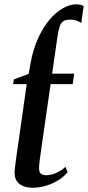

<svg xmlns="http://www.w3.org/2000/svg" viewBox="-20 -850 404 880"><path d="M129.5 10.5Q91.5 10.5 68.5 -7.5Q45.5 -25.5 47 -63.5Q47.5 -70.5 48.8 -82Q50 -93.5 52 -109.2Q54 -125 56.8 -144.5Q59.5 -164 63 -187L102.5 -464.5H40L43.5 -486L111.5 -511.5L120.5 -562.5Q132 -625 154.5 -674.5Q177 -724 206.2 -758.8Q235.5 -793.5 267.5 -811.8Q299.5 -830 330 -830Q340.5 -830 348.8 -828Q357 -826 363.5 -822L352.5 -744.5Q342.5 -751.5 330 -755.8Q317.5 -760 304.5 -760Q283.5 -760 271.8 -754Q260 -748 253.2 -727.2Q246.5 -706.5 240.5 -662.5L219 -512.5H320L313 -464.5H212L170.5 -177.5Q165 -138.5 162 -115.5Q159 -92.5 159 -76.5Q159 -60.5 168 -53.8Q177 -47 191 -47Q215 -47 238.2 -57.5Q261.5 -68 280 -85.5L290 -61Q270.5 -37.5 243.2 -21.5Q216 -5.5 186.2 2.5Q156.5 10.5 129.5 10.5Z"/></svg>

Font: Merriweather 120pt Medium
Style: Italic
Weight: 500
Italic angle: -7.8°
Version: Version 2.101